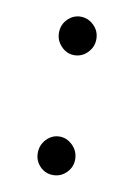

<svg xmlns="http://www.w3.org/2000/svg" viewBox="-58 -459 367 511"><g transform="rotate(10 125.0 -203.0)"><path d="M120 -313Q100 -313 85 -328.5Q70 -344 70 -365Q70 -387 85 -402Q100 -417 120 -417Q140 -417 155.5 -402Q171 -387 171 -365Q171 -344 156 -328.5Q141 -313 120 -313ZM120 11Q99 11 84.5 -4Q70 -19 70 -40Q70 -62 85 -77.5Q100 -93 120 -93Q140 -93 155.5 -77.5Q171 -62 171 -40Q171 -19 156 -4Q141 11 120 11Z"/></g></svg>

Font: Inconsolata UltraCondensed Bold
Style: Regular
Weight: 700
Width: 1
Monospace: yes
Designer: Raph Levien, Cyreal, Brenton Simpson
Foundry: Raph Levien, Cyreal, Google
Version: Version 3.001; ttfautohint (v1.8.2.53-6de2)